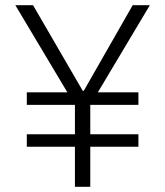

<svg xmlns="http://www.w3.org/2000/svg" viewBox="-20 -718 635 738"><path d="M512 -154V-202H327V-315H512V-363H356L556 -698H490L302 -369H298L107 -698H39L239 -363H83V-315H268V-202H83V-154H268V0H327V-154Z"/></svg>

Font: IBM Plex Devanagari Light
Style: Regular
Weight: 300
Designer: Mike Abbink, Paul van der Laan, Pieter van Rosmalen, Erin McLaughlin
Foundry: Bold Monday
Version: Version 1.0